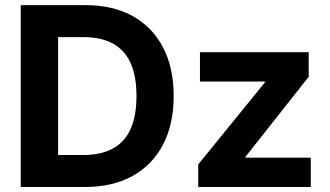

<svg xmlns="http://www.w3.org/2000/svg" viewBox="-20 -748 1319 768"><path d="M319.3 0H130.9V-127.9H312Q382.8 -127.9 430.4 -153.3Q478 -178.7 502 -231.2Q525.9 -283.7 525.9 -364.3Q525.9 -444.3 502 -496.6Q478 -548.8 430.7 -574.2Q383.3 -599.6 313 -599.6H127.4V-727.5H321.8Q431.6 -727.5 510.5 -683.8Q589.4 -640.1 632.1 -558.6Q674.8 -477.1 674.8 -364.3Q674.8 -251 632.1 -169.4Q589.4 -87.9 509.8 -43.9Q430.2 0 319.3 0ZM212.4 -727.5V0H63V-727.5ZM772.9 0V-90.3L1039.6 -418.5V-421.9H779.8V-539.1H1214.8V-440.9L961.9 -120.6V-117.2H1223.1V0Z"/></svg>

Font: Inter 18pt
Style: Bold
Weight: 700
Designer: Rasmus Andersson
Foundry: rsms
Version: Version 4.001;git-66647c0bb